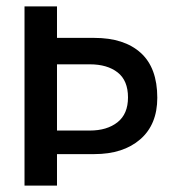

<svg xmlns="http://www.w3.org/2000/svg" viewBox="-20 -583 531 603"><path d="M159 0H57V-563H159ZM144 -464H276Q370 -464 422 -417Q474 -370 474 -276Q474 -192 420.5 -145.5Q367 -99 276 -99H144V-173H262Q316 -173 349 -199Q382 -225 382 -277Q382 -330 349.5 -355.5Q317 -381 262 -381H144Z"/></svg>

Font: Darker Grotesque
Style: Bold
Weight: 700
Designer: Gabriel Lam
Foundry: TypeRant
Version: Version 1.000;gftools[0.9.28]